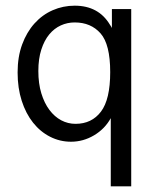

<svg xmlns="http://www.w3.org/2000/svg" viewBox="-20 -489 540 676"><path d="M374 -390V-457H442V167H370V-73Q349 -35 311 -12.5Q273 10 230 10Q191 10 156.5 -7.5Q122 -25 96.5 -57Q71 -89 56.5 -134Q42 -179 42 -234Q42 -289 58 -332.5Q74 -376 101.5 -406.5Q129 -437 165.5 -453Q202 -469 243 -469Q327 -469 367 -402Q374 -392 374 -390ZM243 -410Q217 -410 194 -399.5Q171 -389 153.5 -368Q136 -347 125.5 -314.5Q115 -282 115 -239Q115 -195 125.5 -160.5Q136 -126 154 -102Q172 -78 195.5 -65.5Q219 -53 246 -53Q303 -53 335.5 -96Q368 -139 368 -235Q368 -333 334 -371.5Q300 -410 243 -410Z"/></svg>

Font: Inconsolata
Style: Regular
Weight: 400
Designer: Raph Levien, Kirill Tkachev
Foundry: Cyreal
Version: Version 1.013